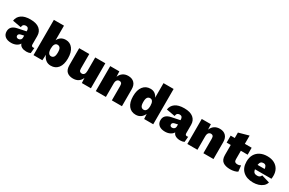

<svg xmlns="http://www.w3.org/2000/svg" viewBox="149 -2011 5005 3326"><g transform="rotate(30 2651.5 -348.0)"><path d="M324 -314Q324 -343 309 -359.5Q294 -376 267 -376Q241 -376 222.5 -362Q204 -348 199 -309L28 -340Q38 -418 101 -464Q164 -510 281 -510Q401 -510 462.5 -459Q524 -408 524 -319V-151Q524 -111 562 -111Q576 -111 584 -115L574 -7Q540 10 493 10Q440 10 402 -9.5Q364 -29 351 -69Q331 -32 287 -11Q243 10 189 10Q111 10 67 -25.5Q23 -61 23 -125Q23 -236 159 -263L324 -297ZM217 -151Q217 -132 229.5 -121.5Q242 -111 263 -111Q287 -111 305.5 -127Q324 -143 324 -175V-212L265 -199Q217 -188 217 -151Z M981 10Q920 10 877.5 -24.5Q835 -59 816 -115L810 0H633V-706H835V-414Q855 -457 893 -483.5Q931 -510 989 -510Q1075 -510 1127 -441Q1179 -372 1179 -248Q1179 -125 1126.5 -57.5Q1074 10 981 10ZM904 -134Q938 -134 957 -160Q976 -186 976 -250Q976 -314 957 -339.5Q938 -365 904 -365Q871 -365 853 -335Q835 -305 835 -250Q835 -191 853.5 -162.5Q872 -134 904 -134Z M1425 10Q1348 10 1303 -30.5Q1258 -71 1258 -164V-500H1460V-211Q1460 -173 1474 -157Q1488 -141 1515 -141Q1544 -141 1561.5 -163Q1579 -185 1579 -234V-500H1781V0H1600L1595 -100Q1550 10 1425 10Z M1879 0V-500H2061L2066 -394Q2088 -450 2132 -480Q2176 -510 2238 -510Q2314 -510 2358 -465.5Q2402 -421 2402 -338V0H2200V-286Q2200 -327 2186.5 -343Q2173 -359 2148 -359Q2118 -359 2099.5 -337Q2081 -315 2081 -264V0Z M2679 10Q2587 10 2534.5 -57.5Q2482 -125 2482 -248Q2482 -373 2536 -441.5Q2590 -510 2682 -510Q2735 -510 2771 -484Q2807 -458 2826 -415V-706H3028V0H2846L2840 -99Q2819 -49 2778 -19.5Q2737 10 2679 10ZM2757 -134Q2789 -134 2807.5 -163Q2826 -192 2826 -251Q2826 -306 2808.5 -335.5Q2791 -365 2757 -365Q2724 -365 2704.5 -339.5Q2685 -314 2685 -250Q2685 -186 2704 -160Q2723 -134 2757 -134Z M3401 -314Q3401 -343 3386 -359.5Q3371 -376 3344 -376Q3318 -376 3299.5 -362Q3281 -348 3276 -309L3105 -340Q3115 -418 3178 -464Q3241 -510 3358 -510Q3478 -510 3539.5 -459Q3601 -408 3601 -319V-151Q3601 -111 3639 -111Q3653 -111 3661 -115L3651 -7Q3617 10 3570 10Q3517 10 3479 -9.5Q3441 -29 3428 -69Q3408 -32 3364 -11Q3320 10 3266 10Q3188 10 3144 -25.5Q3100 -61 3100 -125Q3100 -236 3236 -263L3401 -297ZM3294 -151Q3294 -132 3306.5 -121.5Q3319 -111 3340 -111Q3364 -111 3382.5 -127Q3401 -143 3401 -175V-212L3342 -199Q3294 -188 3294 -151Z M3710 0V-500H3892L3897 -394Q3919 -450 3963 -480Q4007 -510 4069 -510Q4145 -510 4189 -465.5Q4233 -421 4233 -338V0H4031V-286Q4031 -327 4017.5 -343Q4004 -359 3979 -359Q3949 -359 3930.5 -337Q3912 -315 3912 -264V0Z M4708 -500V-361H4572V-192Q4572 -157 4587.5 -142Q4603 -127 4634 -127Q4656 -127 4672 -131.5Q4688 -136 4702 -144L4715 -26Q4690 -9 4649.5 0.5Q4609 10 4570 10Q4474 10 4422 -28.5Q4370 -67 4370 -160V-361H4288V-500H4370V-609L4572 -665V-500Z M5028 10Q4898 10 4824 -58Q4750 -126 4750 -250Q4750 -333 4784 -391Q4818 -449 4879 -479.5Q4940 -510 5020 -510Q5102 -510 5159.5 -479.5Q5217 -449 5247.5 -395Q5278 -341 5278 -269Q5278 -232 5273 -206H4944Q4951 -161 4972.5 -144.5Q4994 -128 5030 -128Q5061 -128 5079.5 -141Q5098 -154 5106 -177L5268 -129Q5255 -83 5219 -52Q5183 -21 5133 -5.5Q5083 10 5028 10ZM5020 -373Q4988 -373 4969.5 -355Q4951 -337 4945 -294H5087Q5083 -333 5067.5 -353Q5052 -373 5020 -373Z"/></g></svg>

Font: Work Sans ExtraBold
Style: Regular
Weight: 800
Designer: Wei Huang
Foundry: Wei Huang
Version: Version 2.012; ttfautohint (v1.8.3)